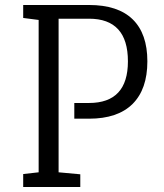

<svg xmlns="http://www.w3.org/2000/svg" viewBox="-20 -750 659 770"><path d="M73 0V-52L135 -59V-670L73 -678V-730H337Q453 -730 512 -672.5Q571 -615 571 -504Q571 -392 511.5 -333Q452 -274 337 -274H278V-337H337Q493 -337 493 -504Q493 -675 337 -675H215V-59L302 -51V0Z"/></svg>

Font: Fauna One
Style: Regular
Weight: 400
Designer: Eduardo Rodriguez Tunni
Foundry: Eduardo Rodriguez Tunni
Version: Version 2.001; ttfautohint (v1.8.4.7-5d5b);gftools[0.9.23]